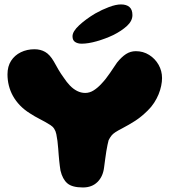

<svg xmlns="http://www.w3.org/2000/svg" viewBox="-20 -816 754 846"><path d="M345.5 10Q298 10 276.8 -8.2Q255.5 -26.5 246.5 -64.5Q245 -74 243.5 -85.2Q242 -96.5 240.8 -108.8Q239.5 -121 238.5 -134.5Q237.5 -148 236.5 -161Q234 -197 228.2 -224.8Q222.5 -252.5 202 -265Q178 -280 155.2 -291.5Q132.5 -303 112 -316.5Q87 -332 68.2 -351.5Q49.5 -371 37.2 -393Q25 -415 19 -439Q13 -463 13 -488.5Q13 -523.5 28.8 -548Q44.5 -572.5 71.8 -585.8Q99 -599 132 -599Q158.5 -599 179 -587.2Q199.5 -575.5 217 -545.5Q226.5 -528 237.5 -509.2Q248.5 -490.5 261 -473.5Q273.5 -454.5 288 -439.2Q302.5 -424 319.8 -415.2Q337 -406.5 355.5 -406.5Q375 -406.5 392.8 -417.8Q410.5 -429 426.5 -446.5Q447 -468 464.5 -494.2Q482 -520.5 495.5 -540Q515.5 -565 535.2 -577.8Q555 -590.5 578.5 -590.5Q611 -590.5 637.2 -574Q663.5 -557.5 678.8 -530.5Q694 -503.5 694 -472Q694 -456 690.2 -437.8Q686.5 -419.5 678.8 -400.5Q671 -381.5 659 -363Q647 -344.5 630.5 -328.5Q602 -300.5 575.5 -283.5Q549 -266.5 518.5 -250.5Q499 -240.5 488 -233.2Q477 -226 470.8 -218Q464.5 -210 458.5 -198Q456.5 -190.5 453.8 -178Q451 -165.5 448.5 -149.5Q446 -133.5 443.5 -115Q441 -96.5 438.5 -77.5Q433.5 -37.5 409.2 -13.8Q385 10 345.5 10ZM339.5 -623.5Q322.5 -623.5 311 -631Q299.5 -638.5 299.5 -656Q299.5 -677.5 329 -704.8Q358.5 -732 399.5 -756.5Q429.5 -773.5 460.2 -785Q491 -796.5 513 -796.5Q537 -796.5 550.2 -785.2Q563.5 -774 563.5 -749.5Q563.5 -724 539.8 -702Q516 -680 479 -661.5Q444 -645 406.2 -634.2Q368.5 -623.5 339.5 -623.5Z"/></svg>

Font: Gluten
Style: Bold
Weight: 700
Designer: Tyler Finck
Foundry: Etcetera Type Company
Version: Version 1.204